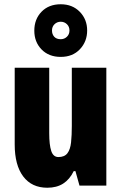

<svg xmlns="http://www.w3.org/2000/svg" viewBox="-20 -937 569 901"><path d="M479 -619V-66H353L334 -134H326Q307 -95 276.5 -75.5Q246 -56 202 -56Q129 -56 89 -109Q49 -162 49 -259V-619H211V-312Q211 -257 220.5 -228.5Q230 -200 254 -200Q283 -200 296.5 -218Q310 -236 313.5 -269Q317 -302 317 -346V-619ZM265 -670Q209 -670 175 -705Q141 -740 141 -793Q141 -847 175 -882Q209 -917 265 -917Q320 -917 354.5 -881.5Q389 -846 389 -794Q389 -742 355 -706Q321 -670 265 -670ZM265 -753Q282 -753 294 -764.5Q306 -776 306 -794Q306 -812 294 -823.5Q282 -835 265 -835Q248 -835 236 -823.5Q224 -812 224 -794Q224 -776 234.5 -764.5Q245 -753 265 -753Z"/></svg>

Font: Noto Sans Malayalam UI ExtraCondensed Black
Style: Regular
Weight: 900
Width: 2
Designer: Jelle Bosma - Monotype Design Team
Foundry: Monotype Imaging Inc.
Version: Version 2.104; ttfautohint (v1.8.4.7-5d5b)